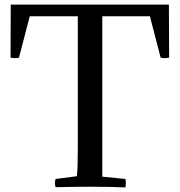

<svg xmlns="http://www.w3.org/2000/svg" viewBox="-20 -816 786 839"><path d="M27 -796H718L719 -564Q697 -560 682 -564L635 -745H427V-44L528 -34Q532 -19 528 3Q465 0 376 0Q307 0 223 2Q217 -16 223 -34L316 -46Q320 -84 320 -163V-745H110L63 -564Q48 -560 26 -564Z"/></svg>

Font: Adamina
Style: Regular
Weight: 400
Designer: Cyreal (www.cyreal.org)
Foundry: Alexei Vanyashin
Version: Version 1.013